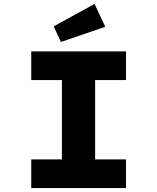

<svg xmlns="http://www.w3.org/2000/svg" viewBox="-20 -963 806 983"><path d="M140 0V-147H297V-553H140V-700H625V-553H467V-147H625V0ZM292 -748 255 -828 464 -943 519 -826Z"/></svg>

Font: Lexend Giga
Style: Bold
Weight: 700
Version: Version 1.007